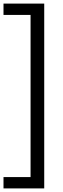

<svg xmlns="http://www.w3.org/2000/svg" viewBox="-38 -828 348 1068"><path d="M-18.5 220V157H132V-745H-18.5V-808H208V220Z"/></svg>

Font: Encode Sans Condensed
Style: Regular
Weight: 400
Width: 3
Designer: Multiple Designers
Foundry: Impallari Type
Version: Version 2.000